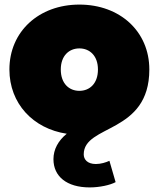

<svg xmlns="http://www.w3.org/2000/svg" viewBox="-20 -577 692 837"><path d="M371 240C414 240 460 230 484 217L457 124C442 131 420 138 398 138C361 138 345 118 345 96C345 -36 631 8 631 -274C631 -440 503 -557 326 -557C150 -557 21 -440 21 -274C21 -126 124 -16 271 6C234 36 213 74 213 117C213 192 271 240 371 240ZM326 -181C281 -181 245 -213 245 -274C245 -334 281 -366 326 -366C371 -366 407 -334 407 -274C407 -213 371 -181 326 -181Z"/></svg>

Font: Chess Sans Black
Style: Regular
Weight: 900
Designer: Wolf Bōese
Foundry: Wolf Bōese
Version: Version 7.223;Glyphs 3.3 (3306)